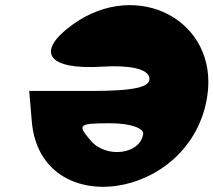

<svg xmlns="http://www.w3.org/2000/svg" viewBox="-20 -777 826 743"><path d="M261 -682C115 -576 164 -506 374 -519C483 -526 551 -510 558 -477C565 -440 502 -425 331 -425H93L103 -308C135 83 720 0 782 -404C827 -696 513 -863 261 -682ZM534 -258C522 -179 390 -163 331 -233C278 -295 283 -300 408 -300C483 -300 538 -281 534 -258Z"/></svg>

Font: Hussar Skorodowane
Style: Ky
Weight: 700
Foundry: Cannot Into Space Fonts
Version: Version 0.892